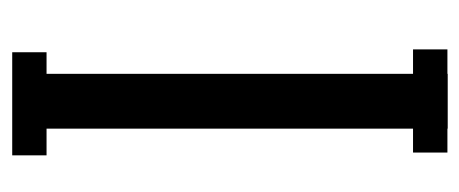

<svg xmlns="http://www.w3.org/2000/svg" viewBox="-250 -540 789 330"><g transform="rotate(-90 145.0 -374.5)"><path d="M183.6 -710.9V0H89.4V-710.9ZM43.5 -689.5V-748.5H220.7V-689.5ZM48.3 -0.5V-59.6H225.6V-0.5Z"/></g></svg>

Font: Vazirmatn
Style: Regular
Weight: 400
Designer: Saber Rastikerdar
Foundry: Saber Rastikerdar
Version: Version 33.003;September 2, 2022;FontCreator 14.0.0.2862 64-